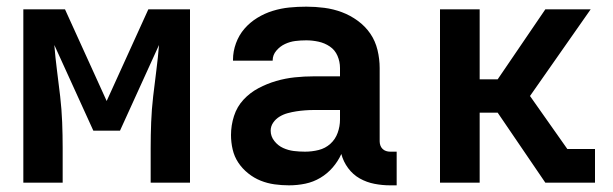

<svg xmlns="http://www.w3.org/2000/svg" viewBox="-20 -548 1840 576"><path d="M50 0V-520H175L300 -245L425 -520H550V0H432V-104Q432 -143 433.5 -181.5Q435 -220 439.5 -259Q444 -298 449 -336.5Q454 -375 457 -413L340 -156H260L143 -413Q146 -375 151 -336.5Q156 -298 160.5 -259Q165 -220 166.5 -181.5Q168 -143 168 -104V0Z M847 8Q825 8 803.5 5Q782 2 762 -6Q742 -14 724.5 -28Q707 -42 695 -60Q683 -78 678 -99.5Q673 -121 673 -143Q673 -172 682 -200Q691 -228 710.5 -249Q730 -270 755.5 -283.5Q781 -297 808.5 -305Q836 -313 864.5 -316Q893 -319 922 -319H1000V-344Q1000 -363 992.5 -380.5Q985 -398 969.5 -408.5Q954 -419 935.5 -423Q917 -427 899 -427Q882 -427 866 -425Q850 -423 835 -416Q820 -409 809 -396Q798 -383 798 -367V-366H679V-369Q679 -394 688 -418.5Q697 -443 713.5 -462Q730 -481 752 -494.5Q774 -508 798.5 -515.5Q823 -523 848 -525.5Q873 -528 899 -528Q926 -528 953 -524.5Q980 -521 1005.5 -511.5Q1031 -502 1053.5 -485.5Q1076 -469 1091 -447Q1106 -425 1112.5 -398Q1119 -371 1119 -344V-124Q1119 -118 1121 -112Q1123 -106 1127.5 -101.5Q1132 -97 1138 -95Q1144 -93 1150 -93H1170V8H1150Q1127 8 1103.5 3.5Q1080 -1 1059.5 -12.5Q1039 -24 1024.5 -43.5Q1010 -63 1004 -86Q994 -64 978 -45.5Q962 -27 941 -14.5Q920 -2 896 3Q872 8 847 8ZM895 -93Q916 -93 936 -98Q956 -103 971 -116.5Q986 -130 993 -149.5Q1000 -169 1000 -189V-218H922Q909 -218 895.5 -217Q882 -216 869 -214Q856 -212 843 -208.5Q830 -205 818.5 -198Q807 -191 799.5 -180Q792 -169 792 -156Q792 -139 803 -125Q814 -111 829.5 -104Q845 -97 861.5 -95Q878 -93 895 -93Z M1300 0V-520H1419V-310H1473L1616 -520H1752L1570 -260L1682 -101H1765V0H1616L1473 -210H1419V0Z"/></svg>

Font: R Plex Mono
Style: Bold
Weight: 700
Monospace: yes
Designer: Belleve Invis
Foundry: Belleve Invis
Version: Version 31.8.0